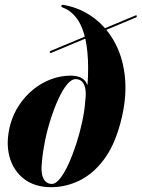

<svg xmlns="http://www.w3.org/2000/svg" viewBox="-20 -767 588 797"><path d="M479.5 -255Q454.5 -161.5 410 -103Q365.5 -44.5 309.2 -17.2Q253 10 192.5 10Q124.5 10 79.8 -24.2Q35 -58.5 19.2 -117.2Q3.5 -176 22.5 -249Q35 -294.5 60.2 -332Q85.5 -369.5 119.5 -396.8Q153.5 -424 193 -438.5Q232.5 -453 273 -453Q312 -453 330.5 -434Q349 -415 349.5 -374.5L340 -373.5Q348 -456.5 345 -519.2Q342 -582 329 -626.2Q316 -670.5 293.5 -697.5Q271 -724.5 240 -736Q236.5 -737.5 235.2 -739.2Q234 -741 234.5 -743.5Q235.5 -746 238.5 -746.8Q241.5 -747.5 245 -746.5Q315.5 -733.5 370.5 -692Q425.5 -650.5 459.2 -585.5Q493 -520.5 499.5 -436.5Q506 -352.5 479.5 -255ZM195 -3.5Q211.5 -3.5 229.5 -26.2Q247.5 -49 264.8 -87Q282 -125 296.8 -170.5Q311.5 -216 321.5 -262.8Q331.5 -309.5 334 -349Q338 -379.5 334 -399.2Q330 -419 320 -428.8Q310 -438.5 294 -438.5Q276 -438.5 257.5 -415.5Q239 -392.5 221.8 -354.8Q204.5 -317 190 -271.2Q175.5 -225.5 166.2 -179.2Q157 -133 154 -94Q150.5 -63.5 154.5 -43.5Q158.5 -23.5 169.2 -13.5Q180 -3.5 195 -3.5ZM543 -694 192.5 -547.5Q190.5 -547 188.5 -547.5Q186.5 -548 186.5 -550Q185 -554 191 -556L541.5 -702.5Q545 -704 546.2 -703.2Q547.5 -702.5 548 -700.5Q548.5 -699 547.2 -697Q546 -695 543 -694Z"/></svg>

Font: Fraunces 120pt
Style: Bold Italic
Weight: 700
Italic angle: -16°
Version: Version 1.000;[b76b70a41]